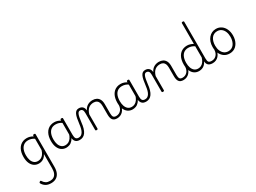

<svg xmlns="http://www.w3.org/2000/svg" viewBox="-62 -2072 4868 3648"><g transform="rotate(-30 2372.0 -248.0)"><path d="M281 457Q212 457 166.5 429.5Q121 402 95 356Q90 346 92 338Q94 330 106 322Q118 314 125.5 316Q133 318 138 327Q163 368 197 388Q231 408 286 408Q332 408 365.5 387.5Q399 367 417 325Q435 283 435 216V-92Q412 -47 382.5 -23.5Q353 0 322.5 8.5Q292 17 265 17Q210 17 166 -12Q122 -41 96.5 -98Q71 -155 71 -238Q71 -288 80.5 -331Q90 -374 109 -408.5Q128 -443 156 -467.5Q184 -492 220.5 -505.5Q257 -519 301 -519Q335 -519 368.5 -509.5Q402 -500 435 -480V-496Q435 -506 441 -510.5Q447 -515 461 -515Q475 -515 481 -510.5Q487 -506 487 -496V219Q487 298 462 351Q437 404 391 430.5Q345 457 281 457ZM274 -33Q306 -33 336.5 -47Q367 -61 392.5 -93Q418 -125 435 -181V-428Q400 -452 367 -461Q334 -470 302 -470Q270 -470 243 -460.5Q216 -451 194.5 -432Q173 -413 158 -385.5Q143 -358 135 -322Q127 -286 127 -242Q127 -180 143.5 -133Q160 -86 192.5 -59.5Q225 -33 274 -33Z M867 17Q812 17 768 -12Q724 -41 699 -98Q674 -155 674 -238Q674 -288 683.5 -331Q693 -374 712 -408.5Q731 -443 758.5 -467.5Q786 -492 822.5 -505.5Q859 -519 904 -519Q942 -519 978.5 -506.5Q1015 -494 1051 -470V-419Q1011 -449 976 -459.5Q941 -470 905 -470Q873 -470 845.5 -460.5Q818 -451 796.5 -432Q775 -413 760.5 -385.5Q746 -358 738 -322Q730 -286 730 -242Q730 -180 746.5 -133Q763 -86 795.5 -59.5Q828 -33 877 -33Q911 -33 943 -49Q975 -65 1001.5 -101.5Q1028 -138 1045 -202L1063 -159Q1042 -85 1008.5 -47Q975 -9 937.5 4Q900 17 867 17ZM1163 17Q1129 17 1105 7Q1081 -3 1066 -22Q1051 -41 1043.5 -69Q1036 -97 1036 -132V-495Q1036 -506 1043 -510.5Q1050 -515 1064 -515Q1077 -515 1083 -510.5Q1089 -506 1089 -496V-133Q1089 -81 1106 -56Q1123 -31 1169 -31Q1176 -31 1180 -23.5Q1184 -16 1183.5 -7Q1183 2 1178.5 9.5Q1174 17 1163 17Z M1160 17Q1151 17 1146.5 9.5Q1142 2 1142.5 -7Q1143 -16 1149 -23.5Q1155 -31 1166 -31Q1197 -31 1219.5 -45.5Q1242 -60 1259 -87.5Q1276 -115 1286.5 -155Q1297 -195 1303 -247Q1311 -318 1321.5 -369Q1332 -420 1347.5 -452Q1363 -484 1385.5 -499.5Q1408 -515 1441 -515Q1450 -515 1454.5 -508Q1459 -501 1458.5 -491.5Q1458 -482 1453 -474.5Q1448 -467 1439 -467Q1421 -467 1408 -455.5Q1395 -444 1385 -419Q1375 -394 1367.5 -354Q1360 -314 1353 -257Q1346 -186 1330.5 -134.5Q1315 -83 1291 -49Q1267 -15 1234.5 1Q1202 17 1160 17Z M1984 17Q1947 17 1922.5 6.5Q1898 -4 1884 -24Q1870 -44 1863.5 -72.5Q1857 -101 1857 -137V-326Q1857 -371 1845 -403Q1833 -435 1806.5 -452Q1780 -469 1737 -469Q1710 -469 1682.5 -461Q1655 -453 1631.5 -435Q1608 -417 1589.5 -387.5Q1571 -358 1559 -314V-4Q1559 6 1552.5 10.5Q1546 15 1532 15Q1519 15 1513 10.5Q1507 6 1507 -4V-374Q1507 -424 1490 -445.5Q1473 -467 1439 -467Q1428 -467 1422.5 -474.5Q1417 -482 1417.5 -491.5Q1418 -501 1424 -508Q1430 -515 1441 -515Q1469 -515 1489.5 -507Q1510 -499 1524.5 -484.5Q1539 -470 1547 -450Q1555 -430 1557 -405V-401Q1573 -435 1594 -457.5Q1615 -480 1640 -493.5Q1665 -507 1691.5 -513Q1718 -519 1744 -519Q1792 -519 1829.5 -500Q1867 -481 1889 -440.5Q1911 -400 1911 -334V-137Q1911 -82 1926.5 -56.5Q1942 -31 1990 -31Q1999 -31 2004 -23.5Q2009 -16 2008.5 -7Q2008 2 2002 9.5Q1996 17 1984 17Z M1981 17Q1970 17 1964.5 9.5Q1959 2 1959.5 -7Q1960 -16 1967 -23.5Q1974 -31 1987 -31Q2020 -31 2046.5 -43Q2073 -55 2092 -76Q2111 -97 2121.5 -125Q2132 -153 2133 -186Q2134 -198 2143 -201.5Q2152 -205 2160.5 -201.5Q2169 -198 2168 -186Q2167 -142 2152.5 -104.5Q2138 -67 2113.5 -40Q2089 -13 2055 2Q2021 17 1981 17Z M2323 17Q2268 17 2224 -12Q2180 -41 2155 -98Q2130 -155 2130 -238Q2130 -288 2139.5 -331Q2149 -374 2168 -408.5Q2187 -443 2214.5 -467.5Q2242 -492 2278.5 -505.5Q2315 -519 2360 -519Q2398 -519 2434.5 -506.5Q2471 -494 2507 -470V-419Q2467 -449 2432 -459.5Q2397 -470 2361 -470Q2329 -470 2301.5 -460.5Q2274 -451 2252.5 -432Q2231 -413 2216.5 -385.5Q2202 -358 2194 -322Q2186 -286 2186 -242Q2186 -180 2202.5 -133Q2219 -86 2251.5 -59.5Q2284 -33 2333 -33Q2367 -33 2399 -49Q2431 -65 2457.5 -101.5Q2484 -138 2501 -202L2519 -159Q2498 -85 2464.5 -47Q2431 -9 2393.5 4Q2356 17 2323 17ZM2619 17Q2585 17 2561 7Q2537 -3 2522 -22Q2507 -41 2499.5 -69Q2492 -97 2492 -132V-495Q2492 -506 2499 -510.5Q2506 -515 2520 -515Q2533 -515 2539 -510.5Q2545 -506 2545 -496V-133Q2545 -81 2562 -56Q2579 -31 2625 -31Q2632 -31 2636 -23.5Q2640 -16 2639.5 -7Q2639 2 2634.5 9.5Q2630 17 2619 17Z M2616 17Q2607 17 2602.5 9.5Q2598 2 2598.5 -7Q2599 -16 2605 -23.5Q2611 -31 2622 -31Q2653 -31 2675.5 -45.5Q2698 -60 2715 -87.5Q2732 -115 2742.5 -155Q2753 -195 2759 -247Q2767 -318 2777.5 -369Q2788 -420 2803.5 -452Q2819 -484 2841.5 -499.5Q2864 -515 2897 -515Q2906 -515 2910.5 -508Q2915 -501 2914.5 -491.5Q2914 -482 2909 -474.5Q2904 -467 2895 -467Q2877 -467 2864 -455.5Q2851 -444 2841 -419Q2831 -394 2823.5 -354Q2816 -314 2809 -257Q2802 -186 2786.5 -134.5Q2771 -83 2747 -49Q2723 -15 2690.5 1Q2658 17 2616 17Z M3440 17Q3403 17 3378.5 6.5Q3354 -4 3340 -24Q3326 -44 3319.5 -72.5Q3313 -101 3313 -137V-326Q3313 -371 3301 -403Q3289 -435 3262.5 -452Q3236 -469 3193 -469Q3166 -469 3138.5 -461Q3111 -453 3087.5 -435Q3064 -417 3045.5 -387.5Q3027 -358 3015 -314V-4Q3015 6 3008.5 10.5Q3002 15 2988 15Q2975 15 2969 10.5Q2963 6 2963 -4V-374Q2963 -424 2946 -445.5Q2929 -467 2895 -467Q2884 -467 2878.5 -474.5Q2873 -482 2873.5 -491.5Q2874 -501 2880 -508Q2886 -515 2897 -515Q2925 -515 2945.5 -507Q2966 -499 2980.5 -484.5Q2995 -470 3003 -450Q3011 -430 3013 -405V-401Q3029 -435 3050 -457.5Q3071 -480 3096 -493.5Q3121 -507 3147.5 -513Q3174 -519 3200 -519Q3248 -519 3285.5 -500Q3323 -481 3345 -440.5Q3367 -400 3367 -334V-137Q3367 -82 3382.5 -56.5Q3398 -31 3446 -31Q3455 -31 3460 -23.5Q3465 -16 3464.5 -7Q3464 2 3458 9.5Q3452 17 3440 17Z M3437 17Q3426 17 3420.5 9.5Q3415 2 3415.5 -7Q3416 -16 3423 -23.5Q3430 -31 3443 -31Q3476 -31 3502.5 -43Q3529 -55 3548 -76Q3567 -97 3577.5 -125Q3588 -153 3589 -186Q3590 -198 3599 -201.5Q3608 -205 3616.5 -201.5Q3625 -198 3624 -186Q3623 -142 3608.5 -104.5Q3594 -67 3569.5 -40Q3545 -13 3511 2Q3477 17 3437 17Z M3779 17Q3724 17 3680 -12Q3636 -41 3611 -98Q3586 -155 3586 -238Q3586 -288 3595.5 -331Q3605 -374 3624 -408.5Q3643 -443 3671 -467.5Q3699 -492 3735.5 -505.5Q3772 -519 3817 -519Q3850 -519 3883 -509Q3916 -499 3949 -480V-934Q3949 -944 3955.5 -948.5Q3962 -953 3976 -953Q3989 -953 3995 -948.5Q4001 -944 4001 -934V-129Q4001 -73 4018.5 -52Q4036 -31 4087 -31Q4096 -31 4100 -23.5Q4104 -16 4103.5 -7Q4103 2 4097.5 9.5Q4092 17 4081 17Q4049 17 4025 10Q4001 3 3985.5 -11Q3970 -25 3961.5 -45.5Q3953 -66 3951 -92V-96Q3929 -50 3899 -25Q3869 0 3838 8.5Q3807 17 3779 17ZM3789 -33Q3821 -33 3851 -47Q3881 -61 3906.5 -93Q3932 -125 3949 -181V-428Q3914 -452 3881.5 -461Q3849 -470 3817 -470Q3785 -470 3757.5 -460.5Q3730 -451 3708.5 -432Q3687 -413 3672.5 -385.5Q3658 -358 3650 -322Q3642 -286 3642 -242Q3642 -180 3658.5 -133Q3675 -86 3707.5 -59.5Q3740 -33 3789 -33Z M4078 17Q4067 17 4061.5 9.5Q4056 2 4056.5 -7Q4057 -16 4064 -23.5Q4071 -31 4084 -31Q4117 -31 4143.5 -43Q4170 -55 4189 -76Q4208 -97 4218.5 -125Q4229 -153 4230 -186Q4231 -198 4240 -201.5Q4249 -205 4257.5 -201.5Q4266 -198 4265 -186Q4264 -142 4249.5 -104.5Q4235 -67 4210.5 -40Q4186 -13 4152 2Q4118 17 4078 17Z M4451 19Q4383 19 4332.5 -15.5Q4282 -50 4254.5 -110.5Q4227 -171 4227 -250Q4227 -310 4243.5 -359Q4260 -408 4290.5 -444Q4321 -480 4361.5 -499.5Q4402 -519 4451 -519Q4517 -519 4567 -485Q4617 -451 4645.5 -390Q4674 -329 4674 -250Q4674 -202 4663.5 -161Q4653 -120 4634 -87Q4615 -54 4588 -30Q4561 -6 4526.5 6.5Q4492 19 4451 19ZM4451 -31Q4490 -31 4521 -46.5Q4552 -62 4573.5 -91.5Q4595 -121 4607 -161.5Q4619 -202 4619 -250Q4619 -315 4598.5 -364.5Q4578 -414 4540.5 -441.5Q4503 -469 4451 -469Q4412 -469 4380.5 -453.5Q4349 -438 4327.5 -409Q4306 -380 4294 -339.5Q4282 -299 4282 -250Q4282 -185 4302.5 -135.5Q4323 -86 4361 -58.5Q4399 -31 4451 -31Z"/></g></svg>

Font: Playwrite US Modern ExtraLight
Style: Regular
Weight: 250
Designer: Veronika Burian, José Scaglione
Foundry: TypeTogether
Version: Version 1.003